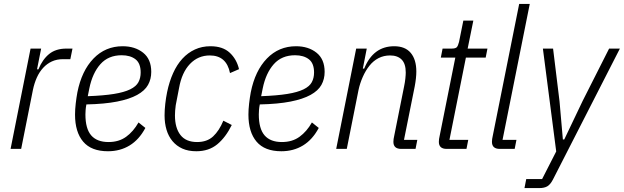

<svg xmlns="http://www.w3.org/2000/svg" viewBox="-20 -760 3184 980"><path d="M34 0 136 -512H190L169 -406H176Q197 -457 231 -484.5Q265 -512 319 -512H350L339 -458H302Q270 -458 245 -446.5Q220 -435 200.5 -414Q181 -393 168 -364Q155 -335 148 -301L88 0Z M531 12Q446 12 404.5 -37Q363 -86 363 -175Q363 -201 366.5 -231.5Q370 -262 375 -289Q397 -399 457.5 -461.5Q518 -524 606 -524Q669 -524 710.5 -491Q752 -458 752 -393Q752 -356 735.5 -326.5Q719 -297 680 -275.5Q641 -254 577.5 -241.5Q514 -229 421 -227Q418 -212 417 -198.5Q416 -185 416 -176Q416 -103 445.5 -69Q475 -35 534 -35Q587 -35 624 -62Q661 -89 687 -135L722 -107Q690 -47 641.5 -17.5Q593 12 531 12ZM601 -478Q533 -478 492.5 -432.5Q452 -387 436 -309L428 -269Q509 -272 561.5 -280.5Q614 -289 644.5 -304Q675 -319 686.5 -340.5Q698 -362 698 -390Q698 -437 671.5 -457.5Q645 -478 601 -478Z M982 12Q941 12 911 -1.5Q881 -15 860.5 -39.5Q840 -64 830 -97.5Q820 -131 820 -171Q820 -198 823.5 -229.5Q827 -261 833 -290Q844 -343 863.5 -386.5Q883 -430 911 -460.5Q939 -491 975 -507.5Q1011 -524 1054 -524Q1117 -524 1152.5 -491Q1188 -458 1200 -407L1154 -387Q1136 -477 1051 -477Q991 -477 949.5 -433.5Q908 -390 894 -311L877 -223Q875 -209 874 -195.5Q873 -182 873 -171Q873 -107 901 -71Q929 -35 986 -35Q1037 -35 1068 -64Q1099 -93 1120 -144L1163 -122Q1132 -59 1089 -23.5Q1046 12 982 12Z M1416 12Q1331 12 1289.5 -37Q1248 -86 1248 -175Q1248 -201 1251.5 -231.5Q1255 -262 1260 -289Q1282 -399 1342.5 -461.5Q1403 -524 1491 -524Q1554 -524 1595.5 -491Q1637 -458 1637 -393Q1637 -356 1620.5 -326.5Q1604 -297 1565 -275.5Q1526 -254 1462.5 -241.5Q1399 -229 1306 -227Q1303 -212 1302 -198.5Q1301 -185 1301 -176Q1301 -103 1330.5 -69Q1360 -35 1419 -35Q1472 -35 1509 -62Q1546 -89 1572 -135L1607 -107Q1575 -47 1526.5 -17.5Q1478 12 1416 12ZM1486 -478Q1418 -478 1377.5 -432.5Q1337 -387 1321 -309L1313 -269Q1394 -272 1446.5 -280.5Q1499 -289 1529.5 -304Q1560 -319 1571.5 -340.5Q1583 -362 1583 -390Q1583 -437 1556.5 -457.5Q1530 -478 1486 -478Z M1696 0 1798 -512H1852L1832 -410H1839Q1885 -524 1992 -524Q2048 -524 2076.5 -490Q2105 -456 2105 -395Q2105 -363 2097 -320L2042 -46H2110L2101 0H2028Q1988 0 1988 -36Q1988 -42 1989 -50.5Q1990 -59 1992 -66L2043 -321Q2047 -340 2049 -359Q2051 -378 2051 -390Q2051 -435 2030 -456Q2009 -477 1971 -477Q1939 -477 1912.5 -463.5Q1886 -450 1866 -425Q1846 -400 1831.5 -367Q1817 -334 1810 -301L1750 0Z M2260 0Q2220 0 2220 -36Q2220 -42 2221 -50.5Q2222 -59 2224 -66L2304 -466H2230L2239 -512H2285Q2305 -512 2311.5 -519Q2318 -526 2323 -546L2345 -655H2396L2367 -512H2468L2459 -466H2358L2274 -46H2370L2361 0Z M2531 0Q2491 0 2491 -36Q2491 -42 2492 -50.5Q2493 -59 2495 -66L2630 -740H2684L2545 -46H2616L2607 0Z M3089 -512H3144L2802 157Q2789 182 2773.5 191Q2758 200 2733 200H2657L2666 154H2747L2819 13L2751 -512H2803L2836 -242L2853 -48H2860L2954 -245Z"/></svg>

Font: IBM Plex Sans Condensed Light
Style: Italic
Weight: 300
Width: 3
Italic angle: -11°
Designer: Mike Abbink, Paul van der Laan, Pieter van Rosmalen
Foundry: Bold Monday
Version: Version 1.3